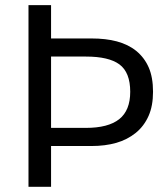

<svg xmlns="http://www.w3.org/2000/svg" viewBox="-20 -720 641 740"><path d="M89.8 0V-700.2H176.8V-571.8H332Q388.2 -571.8 430.2 -560.5Q474.1 -548.8 504.9 -523.9Q536.6 -498 553.2 -460Q569.8 -421.9 569.8 -366.2Q569.8 -312 552.7 -273.4Q535.2 -233.9 503.4 -208Q470.7 -181.6 428.2 -169.4Q385.3 -157.2 332 -157.2H176.8V0ZM481.9 -366.2Q481.9 -440.9 440.4 -471.7Q399.4 -502 311 -502H176.8V-227.1H311Q397 -227.1 439.5 -260.7Q481.9 -294.4 481.9 -366.2Z"/></svg>

Font: Post Grotesk Regular
Style: Regular
Weight: 500
Version: 0.900; ttfautohint (v0.96) -l 8 -r 50 -G 200 -x 14 -w "gGD" 